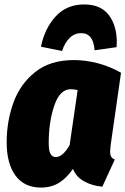

<svg xmlns="http://www.w3.org/2000/svg" viewBox="-20 -823 564 863"><path d="M524 -496 477 -168Q475 -148 475 -141Q475 -127 479.5 -119Q484 -111 496 -106L440 16Q394 12 358 -8Q322 -28 308 -64Q280 -23 245.5 -1.5Q211 20 164 20Q89 20 49.5 -34Q10 -88 10 -183Q10 -278 40.5 -362Q71 -446 138.5 -499.5Q206 -553 312 -553Q366 -553 420.5 -538.5Q475 -524 524 -496ZM199 -180Q199 -144 207.5 -130.5Q216 -117 231 -117Q262 -117 293 -171L329 -418Q314 -422 298 -422Q249 -422 224 -348.5Q199 -275 199 -180ZM164 -613Q181 -696 230.5 -749.5Q280 -803 358 -803Q433 -803 469 -755.5Q505 -708 505 -633Q505 -619 504 -611L405 -597Q400 -674 345 -674Q315 -674 293 -652.5Q271 -631 259 -594Z"/></svg>

Font: Fira Sans Condensed Black
Style: Italic
Weight: 900
Width: 3
Italic angle: -8°
Designer: Carrois Corporate & Edenspiekermann AG
Foundry: Carrois Corporate GbR & Edenspiekermann AG
Version: Version 4.203